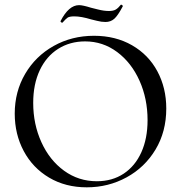

<svg xmlns="http://www.w3.org/2000/svg" viewBox="-20 -789 772 821"><path d="M43 -303Q43 -397 87.5 -473Q132 -549 209.5 -592.5Q287 -636 382 -636Q474 -636 544.5 -595.5Q615 -555 653 -484Q691 -413 691 -325Q691 -226 645 -149.5Q599 -73 521 -30.5Q443 12 351 12Q260 12 190 -29.5Q120 -71 81.5 -143Q43 -215 43 -303ZM611 -275Q611 -367 576.5 -444Q542 -521 481 -566.5Q420 -612 344 -612Q279 -612 228.5 -580Q178 -548 150 -488.5Q122 -429 122 -349Q122 -258 157 -181Q192 -104 254 -59Q316 -14 394 -14Q460 -14 509 -46.5Q558 -79 584.5 -138Q611 -197 611 -275ZM246 -692Q243 -692 240.5 -694.5Q238 -697 239 -699Q274 -767 318 -767Q334 -767 369 -756Q374 -755 399 -748.5Q424 -742 446 -742Q465 -742 475.5 -748.5Q486 -755 497 -769H498Q500 -769 503 -766.5Q506 -764 505 -762Q484 -722 468.5 -708.5Q453 -695 431 -695Q414 -695 394.5 -700Q375 -705 370 -706Q327 -719 298 -719Q277 -719 269 -713.5Q261 -708 247 -692Z"/></svg>

Font: Cormorant Upright Medium
Style: Regular
Weight: 500
Designer: Christian Thalmann (Catharsis Fonts)
Foundry: Catharsis Fonts
Version: Version 3.302